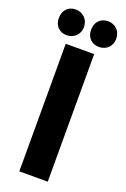

<svg xmlns="http://www.w3.org/2000/svg" viewBox="-172 -937 650 990"><g transform="rotate(20 152.5 -442.0)"><path d="M62 -743C102 -743 133 -771 133 -813C133 -855 102 -884 62 -884C22 -884 -5 -855 -5 -813C-5 -771 22 -743 62 -743ZM240 -743C280 -743 310 -771 310 -813C310 -855 280 -884 240 -884C199 -884 172 -855 172 -813C172 -771 199 -743 240 -743ZM74 0H230V-700H74Z"/></g></svg>

Font: Fixel Text Bold
Style: Bold
Weight: 700
Width: 4
Designer: AlfaBravo + MacPaw
Foundry: Kyrylo Tkachov, Marchela Mozhyna, Serhii Makarenko, Maria Weinstein, Zakhar Kryvoshyya
Version: Version 1.211